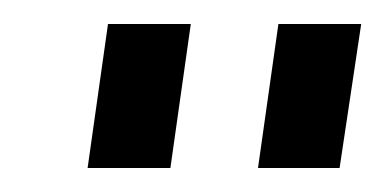

<svg xmlns="http://www.w3.org/2000/svg" viewBox="-20 -751 321 160"><path d="M139 -731 122 -611H53L70 -731ZM281 -731 263 -611H195L212 -731Z"/></svg>

Font: Pathway Extreme SemiCondensed
Style: Italic
Weight: 400
Width: 4
Italic angle: -8°
Version: Version 1.001;gftools[0.9.26]